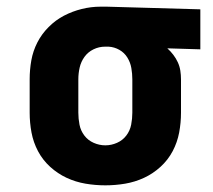

<svg xmlns="http://www.w3.org/2000/svg" viewBox="-20 -548 640 576"><path d="M296 8Q266 8 236.5 3Q207 -2 180 -14.5Q153 -27 130.5 -47.5Q108 -68 94 -94.5Q80 -121 74.5 -150.5Q69 -180 69 -210V-310Q69 -339 74 -367Q79 -395 92 -420.5Q105 -446 126 -467Q147 -488 172 -501Q197 -514 225 -521Q253 -528 282 -528H300L581 -520V-400L482 -403Q492 -394 500 -383.5Q508 -373 513.5 -361Q519 -349 521 -336Q523 -323 523 -310V-210Q523 -180 517.5 -150.5Q512 -121 498 -94.5Q484 -68 461.5 -47.5Q439 -27 412 -14.5Q385 -2 355.5 3Q326 8 296 8ZM296 -112Q314 -112 331 -119.5Q348 -127 359 -141.5Q370 -156 373.5 -174Q377 -192 377 -210V-310Q377 -327 374 -344Q371 -361 362 -375.5Q353 -390 338 -398.5Q323 -407 306 -408H295Q277 -408 260.5 -400Q244 -392 233.5 -377.5Q223 -363 219 -345.5Q215 -328 215 -310V-210Q215 -192 218.5 -174Q222 -156 233 -141.5Q244 -127 261 -119.5Q278 -112 296 -112Z"/></svg>

Font: Iosevka Heavy Extended
Style: Regular
Weight: 900
Width: 7
Monospace: yes
Designer: Belleve Invis
Foundry: Belleve Invis
Version: Version 32.5.0; ttfautohint (v1.8.4)